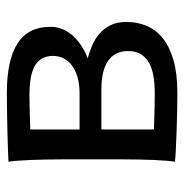

<svg xmlns="http://www.w3.org/2000/svg" viewBox="-8 -540 555 580"><g transform="rotate(-90 270.0 -250.5)"><path d="M168.5 -63.5Q173.3 -63.5 185.8 -63Q198.2 -62.5 213.9 -62Q229.5 -61.5 246.8 -61.3Q264.2 -61 278.3 -61Q305.7 -61 329.1 -64.9Q352.5 -68.8 369.4 -78.1Q386.2 -87.4 395.8 -103Q405.3 -118.7 405.3 -141.6Q405.3 -181.2 376 -201.7Q346.7 -222.2 290.5 -222.2H168.5ZM493.2 -146.5Q493.2 -113.8 481.4 -85.7Q469.7 -57.6 444.1 -36.9Q418.5 -16.1 377.4 -4.4Q336.4 7.3 278.3 7.3Q252.4 7.3 221.4 6.6Q190.4 5.9 161.1 4.9Q131.8 3.9 107.7 2.7Q83.5 1.5 70.8 0Q72.8 -10.3 74 -26.4Q75.2 -42.5 76.2 -63Q77.1 -83.5 77.6 -107.2Q78.1 -130.9 78.1 -156.2V-341.8Q78.1 -366.7 77.6 -391.4Q77.1 -416 76.2 -437.3Q75.2 -458.5 74 -475.6Q72.8 -492.7 70.8 -502.9Q82 -503.4 107.7 -504.4Q133.3 -505.4 164.1 -506.1Q194.8 -506.8 225.8 -507.3Q256.8 -507.8 278.3 -507.8Q377.9 -507.8 428.2 -475.6Q478.5 -443.4 478.5 -376Q478.5 -354.5 470.2 -336.7Q461.9 -318.8 448.2 -304.9Q434.6 -291 417.7 -280.5Q400.9 -270 383.3 -263.7Q402.8 -258.3 422.4 -250Q441.9 -241.7 457.8 -228Q473.6 -214.4 483.4 -194.6Q493.2 -174.8 493.2 -146.5ZM168.5 -288.1H275.9Q305.2 -288.1 326.7 -294.4Q348.1 -300.8 362.5 -311.8Q377 -322.8 383.8 -337.4Q390.6 -352.1 390.6 -368.7Q390.6 -404.3 362.8 -421.9Q335 -439.5 273.4 -439.5Q263.7 -439.5 248 -439.2Q232.4 -439 216.6 -438.5Q200.7 -438 187.3 -437.7Q173.8 -437.5 168.5 -437Z"/></g></svg>

Font: Andika Cyr
Style: Regular
Weight: 400
Designer: Victor Gaultney, Annie Olsen, Julie Remington, Don Collingsworth, Eric Hays, Becca Hirsbrunner
Foundry: SIL International
Version: Version 5.000